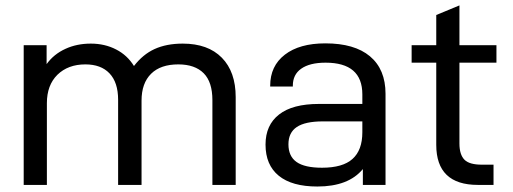

<svg xmlns="http://www.w3.org/2000/svg" viewBox="-20 -678 1881 704"><path d="M66.9 -512.2H150.9V-442.9Q177.2 -479.5 220.2 -499Q261.7 -518.1 313 -518.1Q364.3 -518.1 405.8 -496.6Q446.8 -475.6 471.2 -436Q503.9 -478.5 546.4 -498Q590.3 -518.1 649.9 -518.1Q742.7 -518.1 793.5 -466.3Q844.2 -414.6 844.2 -321.8V0H758.8V-311Q758.8 -377 727.1 -409.2Q694.8 -441.9 633.8 -441.9Q568.8 -441.9 534.2 -407.7Q499 -373 499 -309.1V0H413.1V-312Q413.1 -376 381.3 -409.2Q350.1 -441.9 293 -441.9Q229.5 -441.9 190.4 -403.8Q151.9 -365.7 151.9 -299.8V0H66.9Z M1336.4 -471.7Q1393.6 -423.8 1393.6 -334V0H1310.5V-58.1Q1257.8 5.9 1143.6 5.9Q1050.3 5.9 1002 -33.7Q953.6 -73.2 953.6 -147.9Q953.6 -219.7 1003.4 -258.3Q1052.7 -296.9 1149.4 -296.9H1308.6V-332Q1308.6 -448.2 1173.8 -448.2Q1115.2 -448.2 1084 -425.8Q1053.7 -404.3 1053.7 -363.8V-360.8H970.7V-363.8Q970.7 -436 1024.4 -477.5Q1078.1 -519 1172.9 -519Q1279.8 -519 1336.4 -471.7ZM1272.5 -95.2Q1308.6 -127.4 1308.6 -192.9V-232.9H1163.6Q1099.1 -232.9 1068.4 -212.4Q1037.6 -191.9 1037.6 -148.9Q1037.6 -105 1067.4 -84Q1097.2 -63 1160.6 -63Q1236.8 -63 1272.5 -95.2Z M1664.6 -448.2V-151.9Q1664.6 -110.4 1683.6 -91.8Q1701.7 -74.2 1746.6 -74.2H1789.6V0H1732.4Q1579.6 0 1579.6 -147V-448.2H1489.3V-512.2H1579.6V-623L1664.6 -658.2V-512.2H1800.3V-448.2Z"/></svg>

Font: D-DIN Exp
Style: Regular
Weight: 400
Width: 7
Designer: Charles Nix
Foundry: Datto Inc.
Version: Version 1.00